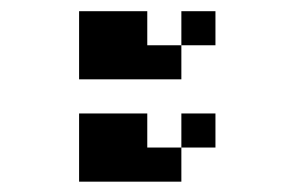

<svg xmlns="http://www.w3.org/2000/svg" viewBox="-20 -458 540 352"><path d="M375 -187.5V-250H312.5V-187.5H250V-250H125Q125 -250 125 -125H312.5V-187.5ZM375 -375V-437.5H312.5V-375H250V-437.5H125Q125 -437.5 125 -312.5H312.5V-375Z"/></svg>

Font: BFUnifontExMono
Style: Regular
Weight: 500
Version: Version 15.0.06